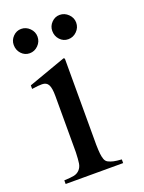

<svg xmlns="http://www.w3.org/2000/svg" viewBox="-123 -683 558 743"><g transform="rotate(-20 156.0 -311.5)"><path d="M59.1 -623Q79.1 -623 94 -608.2Q108.9 -593.3 108.9 -573.2Q108.9 -552.7 94 -537.8Q79.1 -522.9 59.1 -522.9Q39.1 -522.9 25.1 -537.8Q11.2 -552.7 11.2 -574.2Q11.2 -593.8 25.4 -608.4Q39.6 -623 59.1 -623ZM217.8 -623Q237.8 -623 252.9 -608.2Q268.1 -593.3 268.1 -573.2Q268.1 -552.7 253.2 -537.8Q238.3 -522.9 217.8 -522.9Q197.8 -522.9 183.8 -537.8Q169.9 -552.7 169.9 -574.2Q169.9 -593.8 184.1 -608.4Q198.2 -623 217.8 -623ZM16.1 0V-15.1Q43.5 -16.1 57.1 -19Q70.8 -22 80.1 -32Q89.4 -42 91.8 -57.1Q94.2 -72.3 95.2 -102.1V-334Q95.2 -366.7 87.6 -380.4Q80.1 -394 62 -394Q45.9 -394 27.8 -391.1L20 -390.1V-404.8L174.8 -460L179.2 -457V-102.1Q179.7 -78.1 181.2 -64.9Q182.6 -51.8 186.3 -41.5Q189.9 -31.2 199 -26.6Q208 -22 219.7 -19.3Q231.4 -16.6 252.9 -15.1V0Z"/></g></svg>

Font: Accordance
Style: Regular
Weight: 400
Version: Version 1.1 (build May 11, 2018) Miklal Software Solutions, 